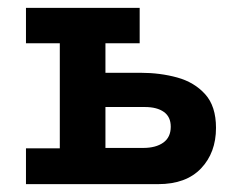

<svg xmlns="http://www.w3.org/2000/svg" viewBox="-20 -467 589 488"><path d="M46 1V-90H132V-357H46V-447H335V-357H248V-282H337Q387 -282 430.5 -270Q474 -258 501.5 -227.5Q529 -197 529 -142Q529 -79 491 -39Q453 1 382 1ZM248 -91H344Q376 -91 395 -104.5Q414 -118 414 -145Q414 -170 396.5 -182.5Q379 -195 348 -195H248Z"/></svg>

Font: Podkova
Style: Bold
Weight: 700
Designer: Ilya Yudin
Foundry: Cyreal (www.cyreal.org)
Version: Version 2.102; ttfautohint (v1.8.1.43-b0c9)